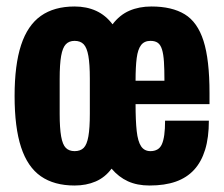

<svg xmlns="http://www.w3.org/2000/svg" viewBox="-20 -560 691 592"><path d="M210 12Q147 12 106 -16.5Q65 -45 45 -106Q25 -167 25 -264Q25 -360 45 -421Q65 -482 106 -511Q147 -540 210 -540Q247 -540 276.5 -526.5Q306 -513 327 -485Q349 -514 379 -527Q409 -540 447 -540Q510 -540 549.5 -516Q589 -492 607.5 -434Q626 -376 626 -273V-239H398Q398 -188 401.5 -156Q405 -124 415 -109Q425 -94 444 -94Q456 -94 465 -99Q474 -104 479 -115Q484 -126 486.5 -144Q489 -162 489 -188H624Q624 -136 612.5 -98.5Q601 -61 578.5 -36.5Q556 -12 522 0Q488 12 441 12Q403 12 374.5 -1Q346 -14 324 -40Q304 -13 275 -0.5Q246 12 210 12ZM210 -94Q228 -94 238 -104Q248 -114 252.5 -139.5Q257 -165 257 -209V-317Q257 -362 252.5 -387.5Q248 -413 238 -423.5Q228 -434 210 -434Q193 -434 183 -423.5Q173 -413 168.5 -387.5Q164 -362 164 -317V-209Q164 -165 168.5 -139.5Q173 -114 183 -104Q193 -94 210 -94ZM398 -311H487Q487 -346 485.5 -369.5Q484 -393 479.5 -407.5Q475 -422 466.5 -428Q458 -434 444 -434Q425 -434 415 -421Q405 -408 401.5 -381Q398 -354 398 -311Z"/></svg>

Font: Archivo ExtraCondensed ExtraBold
Style: Regular
Weight: 800
Width: 2
Designer: Hector Gatti
Foundry: Omnibus-Type
Version: Version 2.001